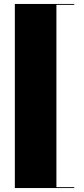

<svg xmlns="http://www.w3.org/2000/svg" viewBox="-20 -800 424 970"><path d="M355 150V145.5H265V-775.5H355V-780H55V150Z"/></svg>

Font: Bodoni* 36pt Fatface
Style: Regular
Weight: 900
Version: Version 2.3